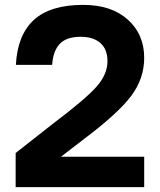

<svg xmlns="http://www.w3.org/2000/svg" viewBox="-20 -764 654 784"><path d="M319.8 -744.1Q434.6 -744.1 501.7 -684.1Q568.8 -624 568.8 -527.8Q568.8 -443.8 516.6 -373.5Q464.4 -303.2 328.1 -200.2L229 -124H568.8V0H43.9V-139.2L194.8 -257.8Q330.1 -359.9 374.5 -410.4Q418.9 -460.9 418.9 -514.2Q418.9 -562.5 390.1 -588.1Q361.3 -613.8 309.1 -613.8Q252 -613.8 224.4 -585.2Q196.8 -556.6 192.9 -499H44.9Q50.8 -620.1 117.7 -682.1Q184.6 -744.1 319.8 -744.1Z"/></svg>

Font: Nacelle Bold
Style: Regular
Weight: 700
Designer: Sora Sagano
Foundry: Sora Sagano
Version: Version 1.000;FEAKit 1.0